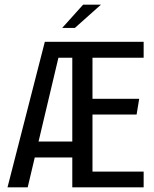

<svg xmlns="http://www.w3.org/2000/svg" viewBox="-20 -798 658 818"><path d="M288 -620H592V-552H374V-377H573L562 -310H374V-67H592V0H288ZM74 -127V-195H308V-127ZM12 0 171 -620H245L98 0ZM186 -552V-620H304V-552ZM245 -679 334 -778H410L299 -679Z"/></svg>

Font: Smooch Sans Thin SemiBold
Style: Regular
Weight: 600
Version: Version 1.010